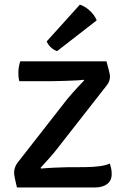

<svg xmlns="http://www.w3.org/2000/svg" viewBox="-20 -811 542 831"><path d="M271 -382Q280.1 -393.2 292.5 -407.2Q304.9 -421.2 318.5 -435.8Q332 -450.4 344.6 -463.4L342 -465.7Q330.1 -464 309.9 -463Q289.6 -461.9 267.3 -461.2Q245 -460.5 226.7 -460.1Q208.5 -459.6 200.3 -459.6H63.7Q61.2 -469 60.3 -477.6Q59.5 -486.1 59.5 -494.8Q59.5 -508.2 61.4 -519.9Q63.4 -531.6 67.4 -545.5H440.8Q447.4 -521.5 450.6 -508.9Q453.8 -496.3 454.9 -490.3Q456 -484.2 456 -480.4Q456 -470.6 452.9 -460.9Q449.8 -451.3 442.4 -442L226.7 -166.3Q212.9 -148.4 193 -126Q173 -103.5 155.7 -84.9L157.7 -81.5Q189 -84.3 218.4 -85.5Q247.7 -86.7 270 -87.2L348.7 -87.6Q382 -87.9 409.6 -91.5Q437.3 -95 455.6 -103.2Q459.2 -91.6 461.3 -81.1Q463.4 -70.7 463.4 -56.9Q463.4 -29.6 443.9 -14.6Q424.5 0.4 390.4 0.4H53.4Q48 -22.6 45.3 -34.7Q42.6 -46.9 41.8 -53Q41 -59.1 41 -63.3Q41 -73.1 44.3 -84.3Q47.6 -95.5 54.7 -105.2ZM325.7 -790.9Q348.4 -783.7 369.3 -764.2Q390.1 -744.8 398.5 -722.8L227.3 -589.9Q213.3 -594 200.6 -605.7Q187.9 -617.3 182.1 -631.8Z"/></svg>

Font: Signika SC
Style: Regular
Weight: 300
Designer: Anna Giedryś
Foundry: Anna Giedryś
Version: Version 2.000